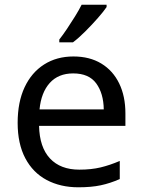

<svg xmlns="http://www.w3.org/2000/svg" viewBox="-20 -786 604 816"><path d="M292 -546Q361 -546 410.5 -516Q460 -486 486.5 -431.5Q513 -377 513 -304V-251H146Q148 -160 192.5 -112.5Q237 -65 317 -65Q368 -65 407.5 -74.5Q447 -84 489 -102V-25Q448 -7 408 1.5Q368 10 313 10Q237 10 178.5 -21Q120 -52 87.5 -113.5Q55 -175 55 -264Q55 -352 84.5 -415Q114 -478 167.5 -512Q221 -546 292 -546ZM291 -474Q228 -474 191.5 -433.5Q155 -393 148 -321H421Q420 -389 389 -431.5Q358 -474 291 -474ZM433 -756Q421 -738 396 -709.5Q371 -681 342.5 -652.5Q314 -624 290 -606H232V-618Q247 -637 264.5 -663Q282 -689 299 -716.5Q316 -744 327 -766H433Z"/></svg>

Font: Noto Sans Warang Citi
Style: Regular
Weight: 400
Designer: Mangu Purty
Foundry: Mangu Purty
Version: Version 3.002; ttfautohint (v1.8.4.7-5d5b)